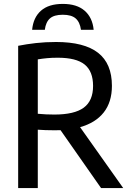

<svg xmlns="http://www.w3.org/2000/svg" viewBox="-20 -963 668 983"><path d="M73 0V-728.5Q115.5 -737 163.8 -742.5Q212 -748 267 -748Q411 -748 482 -692.8Q553 -637.5 553 -523.5Q553 -440.5 511 -387.2Q469 -334 390 -312L611 0H497.5L290 -296.5Q274.5 -296 258.5 -296Q232 -296 212.5 -296.8Q193 -297.5 173.5 -299V0ZM258 -376.5Q361 -376.5 408.8 -411.8Q456.5 -447 456.5 -523Q456.5 -598 413.2 -632.8Q370 -667.5 276 -667.5Q245 -667.5 221.2 -665.2Q197.5 -663 173.5 -659V-380.5Q197 -378.5 215.5 -377.5Q234 -376.5 258 -376.5ZM144.5 -810.5Q150.5 -873.5 189.8 -908.2Q229 -943 301.5 -943Q373.5 -943 413.5 -908Q453.5 -873 459.5 -810.5H394.5Q389 -850 367.2 -868.8Q345.5 -887.5 301.5 -887.5Q257 -887.5 235.8 -868.8Q214.5 -850 209.5 -810.5Z"/></svg>

Font: Encode Sans SmCnd Md
Style: Regular
Weight: 500
Width: 4
Designer: Multiple Designers
Foundry: Impallari Type
Version: Version 3.002; ttfautohint (v1.8.3) -l 8 -r 50 -G 200 -x 14 